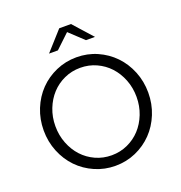

<svg xmlns="http://www.w3.org/2000/svg" viewBox="-160 -1054 1130 1201"><g transform="rotate(-20 405.0 -453.5)"><path d="M57 0ZM753 -350Q753 -275 726 -208.5Q699 -142 652 -93.5Q605 -45 541.5 -17Q478 11 405 11Q333 11 269 -17Q205 -45 158 -93.5Q111 -142 84 -208.5Q57 -275 57 -350Q57 -425 84 -491.5Q111 -558 158 -606.5Q205 -655 269 -683Q333 -711 405 -711Q478 -711 541.5 -683Q605 -655 652 -606.5Q699 -558 726 -491.5Q753 -425 753 -350ZM675 -350Q675 -411 654 -464.5Q633 -518 597 -557Q561 -596 511.5 -618.5Q462 -641 405 -641Q348 -641 298.5 -618.5Q249 -596 213 -557Q177 -518 156 -464.5Q135 -411 135 -350Q135 -289 156 -235.5Q177 -182 213 -143Q249 -104 298.5 -81.5Q348 -59 405 -59Q462 -59 511.5 -81.5Q561 -104 597 -143Q633 -182 654 -235.5Q675 -289 675 -350ZM499 -791 405 -879 312 -791H253L367 -918H445L559 -791Z"/></g></svg>

Font: Red Hat Text
Style: Regular
Weight: 400
Designer: Pentagram / MCKL
Foundry: Pentagram / MCKL
Version: Version 1.005; Red Hat Text